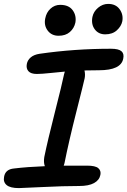

<svg xmlns="http://www.w3.org/2000/svg" viewBox="-23 -943 656 989"><path d="M519 -766.1Q484.4 -766.1 465.1 -792Q445.8 -817.9 453.1 -856Q459 -883.8 482.4 -903.3Q505.9 -922.9 534.2 -922.9Q573.7 -922.9 593.5 -895Q613.3 -867.2 606.9 -833Q601.6 -807.6 578.9 -786.9Q556.2 -766.1 519 -766.1ZM210 -848.1Q215.8 -878.9 237.1 -898.4Q258.3 -918 287.1 -918Q331.5 -918 351.6 -890.1Q371.6 -862.3 365.2 -826.2Q358.9 -797.4 336.9 -778.1Q314.9 -758.8 278.8 -758.8Q242.7 -758.8 222.7 -785.4Q202.6 -812 210 -848.1ZM74.2 25.9Q29.8 25.9 11.2 10.3Q-7.3 -5.4 -2 -32.2Q4.4 -71.3 49.8 -75.2Q118.2 -83.5 208 -86.9Q200.7 -106.4 205.1 -133.8Q222.2 -217.8 259.3 -363.3Q296.4 -508.8 307.1 -561Q309.1 -569.8 311 -574.2Q286.6 -572.3 238.5 -567.1Q190.4 -562 167 -562Q136.2 -562 123.5 -576.2Q110.8 -590.3 115.2 -613.8Q119.1 -633.8 135.7 -647.7Q152.3 -661.6 181.2 -666Q360.8 -691.9 548.8 -691.9Q587.9 -691.9 602.5 -679.2Q617.2 -666.5 611.8 -641.1Q600.6 -581.1 486.8 -581.1Q434.1 -581.1 412.1 -580.1Q417 -560.1 413.1 -540Q408.7 -518.6 370.4 -367.7Q332 -216.8 309.1 -102.1Q306.6 -93.3 305.2 -89.8H424.8Q468.3 -89.8 483.4 -76.7Q498.5 -63.5 494.1 -42Q488.8 -15.1 461.4 0Q434.1 15.1 384.8 15.1Q302.7 15.1 195.6 20.5Q88.4 25.9 74.2 25.9Z"/></svg>

Font: Shantell Sans Bouncy
Style: Italic
Weight: 500
Italic angle: -11.31°
Designer: Stephen Nixon, Anya Danilova, Shantell Martin
Foundry: Arrow Type
Version: Version 1.006;[9816181b4]